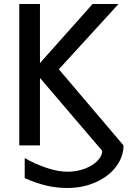

<svg xmlns="http://www.w3.org/2000/svg" viewBox="-20 -724 635 956"><path d="M316 131Q362 131 402 116Q442 101 465.5 76.5Q489 52 489 27L179 -336V0H76V-704H179V-410L441 -704H570L273 -379L595 0Q595 56 558.5 105Q522 154 457.5 183Q393 212 315 212Q261 212 210.5 200Q160 188 103 163V63Q153 92 211 111.5Q269 131 316 131Z"/></svg>

Font: Geom
Style: Regular
Weight: 400
Version: Version 1.102